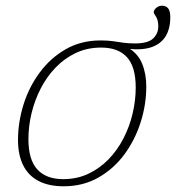

<svg xmlns="http://www.w3.org/2000/svg" viewBox="-20 -642 616 672"><path d="M201 -15Q249.5 -15 289.2 -33.8Q329 -52.5 360 -84.5Q391 -116.5 412.2 -157.8Q433.5 -199 444.2 -244.8Q455 -290.5 455 -335.5Q455 -408.5 424.2 -442Q393.5 -475.5 334 -475.5Q285.5 -475.5 245.8 -456.8Q206 -438 175 -406Q144 -374 122.8 -332.8Q101.5 -291.5 90.5 -246Q79.5 -200.5 79.5 -155Q79.5 -82.5 110.8 -48.8Q142 -15 201 -15ZM492 -339Q492 -276.5 472.5 -214.8Q453 -153 415.8 -102.2Q378.5 -51.5 324.8 -20.8Q271 10 202.5 10Q150 10 114.2 -9Q78.5 -28 60.8 -64.2Q43 -100.5 43 -152Q43 -214 62.2 -275.8Q81.5 -337.5 119 -388.2Q156.5 -439 210.2 -469.8Q264 -500.5 332 -500.5Q357.5 -500.5 375.8 -497.8Q394 -495 411.5 -492.5Q429 -490 452.5 -490Q497.5 -490 515.8 -507.2Q534 -524.5 534 -549.5Q534 -571.5 526 -583.8Q518 -596 518 -598Q518 -607 526.8 -614.5Q535.5 -622 547 -622Q561 -622 568.5 -612.8Q576 -603.5 576 -581.5Q576 -542 559.8 -515.2Q543.5 -488.5 510.5 -477Q477.5 -465.5 426 -471.5V-476.5Q462 -456 477 -420.2Q492 -384.5 492 -339Z"/></svg>

Font: Newsreader 9pt ExtraLight
Style: Italic
Weight: 250
Italic angle: -17°
Designer: Hugues Gentile
Foundry: Production Type
Version: Version 1.003